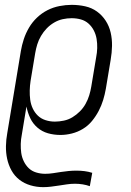

<svg xmlns="http://www.w3.org/2000/svg" viewBox="-20 -548 540 791"><path d="M158 223Q131 223 105.5 215.5Q80 208 60 192.5Q40 177 27.5 154.5Q15 132 9.5 106.5Q4 81 4.5 54Q5 27 10 0L66 -338Q70 -362 78 -386.5Q86 -411 99.5 -434Q113 -457 132.5 -475.5Q152 -494 175.5 -506Q199 -518 225 -523Q251 -528 275 -528Q304 -528 331 -522Q358 -516 379.5 -500.5Q401 -485 415.5 -462.5Q430 -440 436 -413.5Q442 -387 441.5 -359Q441 -331 436 -302L416 -182Q412 -159 405 -136Q398 -113 386.5 -91Q375 -69 359 -49.5Q343 -30 321.5 -17Q300 -4 276 2Q252 8 229 8Q202 8 177.5 1Q153 -6 134 -22.5Q115 -39 104.5 -61.5Q94 -84 89 -109L70 6Q66 26 65.5 45Q65 64 67.5 82Q70 100 78 116.5Q86 133 98.5 145Q111 157 129 162.5Q147 168 166 168Q182 168 198.5 165.5Q215 163 231 160.5Q247 158 263 156.5Q279 155 295 155Q312 155 328 157Q344 159 360 164L350 219Q336 214 320.5 211.5Q305 209 289 209Q272 209 255.5 211.5Q239 214 222.5 216.5Q206 219 190 221Q174 223 158 223ZM206 -47Q224 -47 243 -51Q262 -55 278.5 -65Q295 -75 309 -89Q323 -103 332.5 -120Q342 -137 347.5 -155Q353 -173 356 -191L376 -311Q380 -331 380.5 -350Q381 -369 378 -387.5Q375 -406 366.5 -422.5Q358 -439 344.5 -451Q331 -463 313 -468Q295 -473 275 -473Q257 -473 238.5 -469Q220 -465 203 -455Q186 -445 172.5 -431Q159 -417 149 -400Q139 -383 133.5 -365Q128 -347 125 -329L106 -215Q103 -195 102.5 -175.5Q102 -156 104.5 -137Q107 -118 115 -101Q123 -84 136 -71.5Q149 -59 167.5 -53Q186 -47 206 -47Z"/></svg>

Font: Iosevka Light Oblique
Style: Regular
Weight: 300
Italic angle: -9°
Monospace: yes
Designer: Belleve Invis
Foundry: Belleve Invis
Version: Version 32.5.0; ttfautohint (v1.8.4)